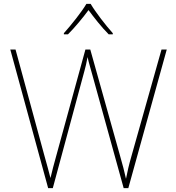

<svg xmlns="http://www.w3.org/2000/svg" viewBox="-20 -1062 909 989"><path d="M447 -1042H425C401 -1001 346 -932 309 -891V-885H330C367 -922 408 -972 436 -1010C464 -972 503 -922 540 -885H561V-891C524 -932 471 -1001 447 -1042ZM839 -807H812L658 -261C643 -209 637 -181 629 -141C620 -181 613 -209 598 -261L445 -807H420L271 -264C257 -214 249 -183 240 -145C231 -183 221 -214 208 -263L60 -807H33L228 -93H252L415 -697C421 -720 425 -734 431 -768C439 -732 446 -713 456 -675L617 -93H641Z"/></svg>

Font: Noto Sans Kannada UI Thin
Style: Regular
Weight: 100
Designer: Jelle Bosma - Monotype Design Team
Foundry: Monotype Imaging Inc.
Version: Version 2.005